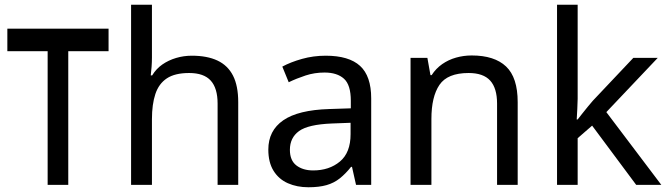

<svg xmlns="http://www.w3.org/2000/svg" viewBox="-20 -780 2819 810"><path d="M438 -659V-564H268V0H181V-564H11V-659Z M621 -537Q621 -518 619.5 -498Q618 -478 616 -462H622Q639 -490 665 -508Q691 -526 723 -535.5Q755 -545 789 -545Q854 -545 897.5 -524.5Q941 -504 963 -461Q985 -418 985 -349V0H898V-343Q898 -408 869 -440Q840 -472 778 -472Q718 -472 684 -449.5Q650 -427 635.5 -383.5Q621 -340 621 -277V0H533V-760H621Z M1354 -545Q1452 -545 1499 -502Q1546 -459 1546 -365V0H1482L1465 -76H1461Q1438 -47 1413.5 -27.5Q1389 -8 1357.5 1Q1326 10 1281 10Q1233 10 1194.5 -7Q1156 -24 1134 -59.5Q1112 -95 1112 -149Q1112 -229 1175 -272.5Q1238 -316 1369 -320L1460 -323V-355Q1460 -422 1431 -448Q1402 -474 1349 -474Q1307 -474 1269 -461.5Q1231 -449 1198 -433L1171 -499Q1206 -518 1254 -531.5Q1302 -545 1354 -545ZM1380 -259Q1280 -255 1241.5 -227Q1203 -199 1203 -148Q1203 -103 1230.5 -82Q1258 -61 1301 -61Q1369 -61 1414 -98.5Q1459 -136 1459 -214V-262Z M1970 -546Q2066 -546 2115 -499.5Q2164 -453 2164 -349V0H2077V-343Q2077 -408 2048 -440Q2019 -472 1957 -472Q1868 -472 1834 -422Q1800 -372 1800 -278V0H1712V-536H1783L1796 -463H1801Q1819 -491 1845.5 -509.5Q1872 -528 1904 -537Q1936 -546 1970 -546Z M2417 -363Q2417 -347 2415.5 -321Q2414 -295 2413 -276H2417Q2423 -284 2435 -299Q2447 -314 2459.5 -329.5Q2472 -345 2481 -355L2652 -536H2755L2538 -307L2770 0H2664L2478 -250L2417 -197V0H2330V-760H2417Z"/></svg>

Font: ugurmukhi05
Style: Book
Weight: 400
Designer: Jelle Bosma - Monotype Design Team
Foundry: Monotype Imaging Inc.
Version: Version 2.003